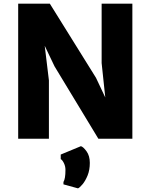

<svg xmlns="http://www.w3.org/2000/svg" viewBox="-20 -763 828 1056"><path d="M80 0V-743H254L508 -335L559 -227L539 -416V-743H708V0H521L280 -398L226 -511L249 -321V0ZM409 273 329 251V238Q334.5 229 337.2 212.8Q340 196.5 340 171Q340 151.5 331.5 134.2Q323 117 314 112V87L425 41Q438 44.5 456 69.2Q474 94 474 133Q474 172 461.8 202Q449.5 232 434 250.5Q418.5 269 409 273Z"/></svg>

Font: Koeln Type Sans ExtraBold
Style: Regular
Weight: 800
Designer: Eben Sorkin
Foundry: Eben Sorkin
Version: Version 2.001